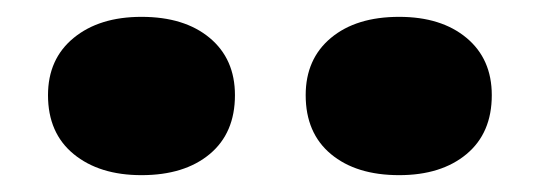

<svg xmlns="http://www.w3.org/2000/svg" viewBox="-20 -835 642 228"><path d="M148 -627Q98 -627 67.5 -652Q37 -677 37 -722Q37 -765 67.5 -790Q98 -815 148 -815Q199 -815 229 -790Q259 -765 259 -722Q259 -677 229 -652Q199 -627 148 -627ZM454 -627Q403 -627 373 -652Q343 -677 343 -722Q343 -765 373 -790Q403 -815 454 -815Q504 -815 534 -790Q564 -765 564 -722Q564 -677 534 -652Q504 -627 454 -627Z"/></svg>

Font: Unbounded
Style: Bold
Weight: 700
Designer: Luke Prowse, Jean-Baptiste Morizot, Fátima Lázaro, Florian Runge
Foundry: NaN
Version: Version 1.700